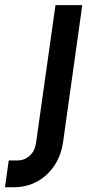

<svg xmlns="http://www.w3.org/2000/svg" viewBox="-121 -568 374 770"><path d="M-101 183 -86 75.5H-52.5Q-22.5 75.5 -1.8 56.5Q19 37.5 23.5 5.5L101.5 -547.5H209L132.5 -2Q125 54 97.5 95.5Q70 137 27.8 160Q-14.5 183 -67 183Z"/></svg>

Font: Mohave SemiBold
Style: Italic
Weight: 600
Italic angle: -8°
Designer: Gumpita Rahayu
Foundry: Tokotype
Version: Version 2.003